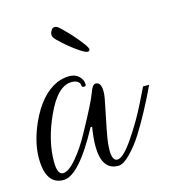

<svg xmlns="http://www.w3.org/2000/svg" viewBox="-125 -589 602 662"><g transform="rotate(-15 175.5 -257.5)"><path d="M144 -509.6Q172.8 -483.2 198.8 -451.6Q224.8 -420 224.8 -412.4Q224.8 -404.8 216.4 -404.8Q208 -404.8 180 -424.8Q152 -444.8 122.4 -473.6Q111.2 -484.8 111.2 -492.8Q111.2 -500.8 116 -508.8Q120.8 -516.8 128.4 -516.8Q136 -516.8 144 -509.6ZM22.4 0.8Q-40.8 0.8 -40.8 -94.4Q-40.8 -149.6 -12 -215.2Q28 -304 89.6 -331.2Q111.2 -340 133.2 -340Q155.2 -340 168 -327.2Q180.8 -314.4 180.8 -298.4Q180.8 -291.2 173.2 -291.6Q165.6 -292 165.6 -299.2Q165.6 -306.4 158 -312.4Q150.4 -318.4 136 -318.4Q85.6 -318.4 44.8 -228Q6.4 -144 6.4 -68.8Q6.4 -22.4 26.8 -22.4Q47.2 -22.4 76.4 -57.2Q105.6 -92 130.4 -138.4Q184 -236 193.6 -264Q203.2 -292 214.4 -292Q234.4 -292 234.4 -258.4Q234.4 -248 232 -234.4Q205.6 -106.4 203.6 -86.4Q201.6 -66.4 201.6 -57.6Q201.6 -19.2 220 -19.2Q240.8 -19.2 278.4 -74.4Q316 -129.6 343.2 -184.8L370.4 -240H392Q387.2 -230.4 379.6 -214Q372 -197.6 349.6 -155.6Q327.2 -113.6 306.8 -81.6Q286.4 -49.6 261.2 -23.6Q236 2.4 217.6 2.4Q158.4 2.4 158.4 -84Q158.4 -112.8 164.8 -151.2H159.2Q77.6 0.8 22.4 0.8Z"/></g></svg>

Font: Rouge Script
Style: Regular
Weight: 400
Designer: Sabrina Mariela Lopez
Foundry: Typesenses
Version: Version 1.003